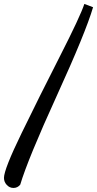

<svg xmlns="http://www.w3.org/2000/svg" viewBox="-20 -846 489 968"><path d="M405.3 -826.2 449.2 -809.6Q412.1 -682.6 266.1 -362.8Q120.1 -43 82 85Q68.4 101.6 47.9 101.6Q28.3 101.6 14.2 86.4Q0 71.3 0 50.8Q0 7.8 89.4 -175.8Q178.7 -359.4 281.7 -561.5Q384.8 -763.7 405.3 -826.2Z"/></svg>

Font: Neucha
Style: Regular
Weight: 400
Designer: Jovanny Lemonad
Foundry: Jovanny Lemonad
Version: Version 001.001